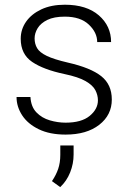

<svg xmlns="http://www.w3.org/2000/svg" viewBox="-20 -558 547 810"><path d="M393.1 -134.8Q393.1 -156.7 382.3 -177.5Q371.6 -198.2 341.1 -215.8Q310.5 -233.4 252 -245.6Q163.6 -264.2 115.5 -296.9Q67.4 -329.6 67.4 -394.5Q67.4 -434.1 90.1 -466.6Q112.8 -499 154.5 -518.6Q196.3 -538.1 253.4 -538.1Q345.2 -538.1 397 -493.2Q448.7 -448.2 448.7 -380.4H390.1Q390.1 -420.9 354.7 -454.3Q319.3 -487.8 253.4 -487.8Q208 -487.8 179.9 -474.1Q151.9 -460.4 138.9 -439.2Q126 -418 126 -396Q126 -373 136.5 -355Q147 -336.9 177.2 -322.3Q207.5 -307.6 266.6 -293.9Q362.8 -272 407.2 -236.6Q451.7 -201.2 451.7 -138.2Q451.7 -72.8 398.7 -31.5Q345.7 9.8 256.8 9.8Q189.9 9.8 143.6 -12.7Q97.2 -35.2 73.5 -71.5Q49.8 -107.9 49.8 -148.9H108.4Q110.8 -107.4 133.8 -83.7Q156.7 -60.1 190.2 -50.3Q223.6 -40.5 256.8 -40.5Q323.7 -40.5 358.4 -69.1Q393.1 -97.7 393.1 -134.8ZM290.5 55.7V94.2Q290.5 132.8 275.9 169.4Q261.2 206.1 233.9 231.4L199.2 206.1Q216.8 180.2 225.6 154.1Q234.4 127.9 234.4 95.2V55.7Z"/></svg>

Font: Vazirmatn UI ExtraLight
Style: Regular
Weight: 200
Designer: Saber Rastikerdar
Foundry: Saber Rastikerdar
Version: Version 33.003